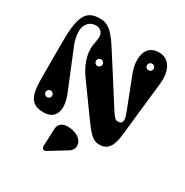

<svg xmlns="http://www.w3.org/2000/svg" viewBox="-224 -955 1331 1383"><g transform="rotate(30 441.0 -263.5)"><path d="M194 15C302 15 322 -79 277 -190L141 -523C132 -545 123 -590 123 -618C123 -675 156 -717 212 -717C248 -717 279 -691 271 -640L262 -583C249 -500 291 -411 331 -356L497 -126C568 -28 599 15 660 15C725 15 758 -29 769 -125L820 -588C830 -680 800 -776 701 -776C617 -776 591 -711 591 -660C591 -636 589 -604 614 -540L706 -303C719 -270 727 -247 727 -229C727 -207 715 -196 690 -196C672 -196 658 -210 634 -248L397 -619C337 -713 293 -775 214 -775C107 -775 60 -725 60 -500V-230C60 -85 63 15 194 15ZM699 -626C683 -626 671 -638 671 -653C671 -668 683 -681 699 -681C714 -681 726 -668 726 -653C726 -638 714 -626 699 -626ZM365 -469C349 -469 337 -481 337 -496C337 -511 349 -524 365 -524C380 -524 392 -511 392 -496C392 -481 380 -469 365 -469ZM163 -93C147 -93 135 -105 135 -120C135 -135 147 -148 163 -148C178 -148 190 -135 190 -120C190 -105 178 -93 163 -93ZM323 79 317 220C316 246 334 256 352 245L492 159C549 124 532 51 461 26C405 6 326 8 323 79Z"/></g></svg>

Font: Pilowlava Atome
Style: Regular
Weight: 500
Designer: Anton Moglia, Jérémy Landes, Maksym Kobuzan (Cyrillic), Velvetyne Type Foundry
Foundry: Anton Moglia, Jérémy Landes, Velvetyne Type Foundry
Version: Version 1.002;Glyphs 3.3 (3303)